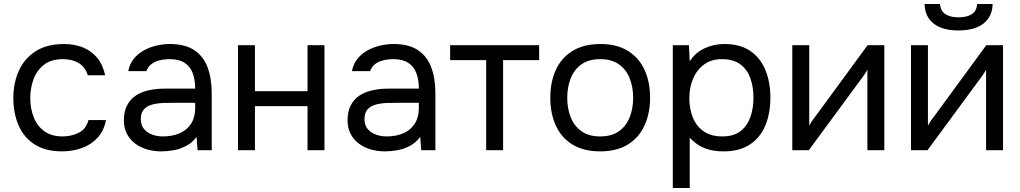

<svg xmlns="http://www.w3.org/2000/svg" viewBox="-20 -754 5123 964"><path d="M292 6Q209 6 154.5 -28.5Q100 -63 73.5 -124Q47 -185 47 -262Q47 -337 74.5 -398.5Q102 -460 158.5 -496.5Q215 -533 302 -533Q356 -533 398.5 -515Q441 -497 469 -462.5Q497 -428 508 -376H421Q406 -420 373.5 -438.5Q341 -457 297 -457Q237 -457 201 -429Q165 -401 148.5 -356.5Q132 -312 132 -262Q132 -210 149 -166Q166 -122 202 -95.5Q238 -69 295 -69Q337 -69 374.5 -87Q412 -105 424 -151H512Q502 -97 469.5 -62Q437 -27 390.5 -10.5Q344 6 292 6Z M789 6Q753 6 719.5 -3.5Q686 -13 659.5 -32.5Q633 -52 617.5 -81.5Q602 -111 602 -150Q602 -195 618.5 -226Q635 -257 663 -275Q691 -293 728 -301Q765 -309 805 -309H960Q960 -354 947.5 -387Q935 -420 907 -438.5Q879 -457 833 -457Q805 -457 781 -451Q757 -445 740 -432Q723 -419 715 -397H624Q631 -433 651.5 -458.5Q672 -484 701.5 -500.5Q731 -517 765 -525Q799 -533 833 -533Q909 -533 955 -502.5Q1001 -472 1022 -416.5Q1043 -361 1043 -285V0H972L967 -67Q945 -37 914 -21Q883 -5 850.5 0.5Q818 6 789 6ZM797 -69Q847 -69 883.5 -85.5Q920 -102 940 -134Q960 -166 960 -212V-238H867Q834 -238 802 -237Q770 -236 744 -229Q718 -222 702.5 -205Q687 -188 687 -156Q687 -126 702.5 -107Q718 -88 743.5 -78.5Q769 -69 797 -69Z M1175 0V-527H1260V-296H1524V-527H1609V0H1524V-221H1260V0Z M1912 6Q1876 6 1842.5 -3.5Q1809 -13 1782.5 -32.5Q1756 -52 1740.5 -81.5Q1725 -111 1725 -150Q1725 -195 1741.5 -226Q1758 -257 1786 -275Q1814 -293 1851 -301Q1888 -309 1928 -309H2083Q2083 -354 2070.5 -387Q2058 -420 2030 -438.5Q2002 -457 1956 -457Q1928 -457 1904 -451Q1880 -445 1863 -432Q1846 -419 1838 -397H1747Q1754 -433 1774.5 -458.5Q1795 -484 1824.5 -500.5Q1854 -517 1888 -525Q1922 -533 1956 -533Q2032 -533 2078 -502.5Q2124 -472 2145 -416.5Q2166 -361 2166 -285V0H2095L2090 -67Q2068 -37 2037 -21Q2006 -5 1973.5 0.5Q1941 6 1912 6ZM1920 -69Q1970 -69 2006.5 -85.5Q2043 -102 2063 -134Q2083 -166 2083 -212V-238H1990Q1957 -238 1925 -237Q1893 -236 1867 -229Q1841 -222 1825.5 -205Q1810 -188 1810 -156Q1810 -126 1825.5 -107Q1841 -88 1866.5 -78.5Q1892 -69 1920 -69Z M2421 0V-452H2240V-527H2687V-452H2506V0Z M2993 6Q2910 6 2854 -28.5Q2798 -63 2770.5 -124Q2743 -185 2743 -263Q2743 -342 2770.5 -402.5Q2798 -463 2854 -498Q2910 -533 2995 -533Q3078 -533 3133.5 -498Q3189 -463 3216.5 -402.5Q3244 -342 3244 -263Q3244 -185 3216 -124Q3188 -63 3132.5 -28.5Q3077 6 2993 6ZM2993 -69Q3051 -69 3087.5 -95Q3124 -121 3141.5 -165Q3159 -209 3159 -263Q3159 -317 3141.5 -361Q3124 -405 3087.5 -431Q3051 -457 2993 -457Q2936 -457 2899.5 -431Q2863 -405 2845.5 -361Q2828 -317 2828 -263Q2828 -209 2845.5 -165Q2863 -121 2899.5 -95Q2936 -69 2993 -69Z M3358 190V-527H3439L3443 -446Q3470 -489 3516.5 -511Q3563 -533 3617 -533Q3697 -533 3748 -497.5Q3799 -462 3823.5 -401Q3848 -340 3848 -263Q3848 -186 3823 -125Q3798 -64 3746 -29Q3694 6 3613 6Q3573 6 3541 -2.5Q3509 -11 3485 -27Q3461 -43 3443 -63V190ZM3606 -69Q3664 -69 3698 -95.5Q3732 -122 3747.5 -166Q3763 -210 3763 -263Q3763 -317 3747.5 -361Q3732 -405 3697 -431Q3662 -457 3604 -457Q3552 -457 3515.5 -430.5Q3479 -404 3460 -359.5Q3441 -315 3441 -262Q3441 -207 3459 -163Q3477 -119 3514 -94Q3551 -69 3606 -69Z M3958 0V-527H4043V-123Q4050 -137 4062 -153.5Q4074 -170 4081 -179L4336 -527H4420V0H4335V-404Q4327 -389 4317.5 -376Q4308 -363 4300 -352L4041 0Z M4554 0V-527H4639V-123Q4646 -137 4658 -153.5Q4670 -170 4677 -179L4932 -527H5016V0H4931V-404Q4923 -389 4913.5 -376Q4904 -363 4896 -352L4637 0ZM4792 -601Q4713 -601 4668.5 -635Q4624 -669 4622 -734H4700Q4702 -699 4726.5 -683Q4751 -667 4793 -667Q4835 -667 4859.5 -683Q4884 -699 4886 -734H4964Q4963 -691 4942 -661Q4921 -631 4883 -616Q4845 -601 4792 -601Z"/></svg>

Font: Onest
Style: Regular
Weight: 400
Designer: Dmitri Voloshin, Andrey Kudryavtsev
Foundry: Dmitri Voloshin, Andrey Kudryavtsev
Version: Version 1.000;gftools[0.9.33]